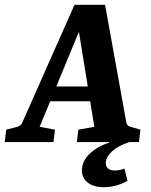

<svg xmlns="http://www.w3.org/2000/svg" viewBox="-36 -595 633 804"><path d="M158 -233H377L391 -171H135ZM493 -82Q494 -77 497.5 -72Q501 -67 511 -64L552 -52L546 0H286L292 -52L359 -64L284 -526H321L130 -64L194 -52L188 0H-16L-10 -52L36 -64Q51 -68 57 -81L276 -575H404ZM398 189Q357 189 332 170Q307 151 307 118Q307 80 340 48.5Q373 17 422 2V-8H505V0Q457 16 432 40Q407 64 407 88Q407 103 417 111Q427 119 445 119Q455 119 465 117Q475 115 485 111L498 162Q476 175 450 182Q424 189 398 189Z"/></svg>

Font: Yrsa
Style: Italic
Weight: 400
Italic angle: -7.10001°
Designer: Anna Giedrys (Yrsa+Rasa design), David Brezina (Yrsa art-direction, Rasa art-direction, design)
Foundry: Rosetta Type Foundry
Version: Version 2.004